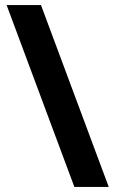

<svg xmlns="http://www.w3.org/2000/svg" viewBox="-20 -734 453 754"><path d="M141 -714 407 0H272L6 -714Z"/></svg>

Font: Noto Sans Kayah Li
Style: Bold
Weight: 700
Designer: Monotype Design Team, Sérgio Martins
Foundry: Monotype Imaging Inc.
Version: Version 2.002; ttfautohint (v1.8.4.7-5d5b)